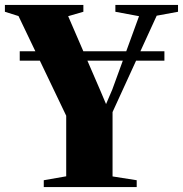

<svg xmlns="http://www.w3.org/2000/svg" viewBox="-40 -763 746 783"><path d="M230 -44V-291L35.5 -697.5L-20 -715V-743H300V-715L238 -697L367.5 -397.5L392.5 -338.5L418 -398L527 -697L430.5 -715V-743H686V-715L599 -699L419 -306V-43.5L517.5 -28V0H138.5V-28ZM630.5 -554V-515.5H40.5V-554Z"/></svg>

Font: Merriweather 120pt Black
Style: Regular
Weight: 900
Designer: Eben Sorkin
Foundry: Eben Sorkin
Version: Version 2.100